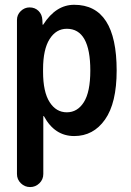

<svg xmlns="http://www.w3.org/2000/svg" viewBox="-20 -550 540 790"><path d="M157.2 -264.6V-254.9Q157.2 -171.9 184.1 -129.9Q210.9 -87.9 254.9 -87.9Q298.8 -87.9 325.2 -129.9Q351.6 -171.9 351.6 -259.8Q351.6 -431.6 254.9 -431.6Q210.9 -431.6 184.1 -389.2Q157.2 -346.7 157.2 -264.6ZM49.8 166V-467.8Q49.8 -489.3 65.4 -504.4Q81.1 -519.5 101.6 -519.5Q124 -519.5 138.7 -504.9Q153.3 -490.2 154.3 -467.8L155.3 -448.2H156.2Q158.2 -448.2 158.2 -449.2Q210 -530.3 285.2 -530.3Q460 -530.3 460 -259.8Q460 -126 412.1 -58.1Q364.3 9.8 285.2 9.8Q205.1 9.8 161.1 -71.3Q161.1 -72.3 159.2 -72.3H158.2V166Q158.2 188.5 142.1 204.1Q126 219.7 104 219.7Q82 219.7 65.9 204.1Q49.8 188.5 49.8 166Z"/></svg>

Font: Rounded-X Mgen+ 1m medium
Style: Regular
Weight: 500
Designer: [Source Han Sans]
Ryoko NISHIZUKA  (kana & ideographs); Paul D. Hunt (Latin, Greek & Cyrillic); Wenlong ZHANG  (bopomofo
Version: Version 1.059.20150602